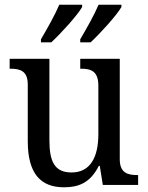

<svg xmlns="http://www.w3.org/2000/svg" viewBox="-20 -786 629 816"><path d="M321 -619V-606H365C407 -645 476 -721 496 -756V-766H399C380 -721 348 -665 321 -619ZM154 -619V-606H198C240 -645 309 -721 329 -756V-766H232C213 -721 181 -665 154 -619ZM252 10C313 10 363 -8 400 -81H404L417 0H567V-42H564C524 -42 489 -50 489 -109V-536H321V-494H324C365 -494 398 -485 398 -422V-216C398 -118 364 -53 284 -53C211 -53 190 -101 190 -190V-536H21V-494H24C65 -494 98 -485 98 -427V-186C98 -49 152 10 252 10Z"/></svg>

Font: Noto Serif Ethiopic SemiCondensed
Style: Regular
Weight: 400
Width: 4
Designer: Monotype Design Team
Foundry: Monotype Imaging Inc.
Version: Version 2.102